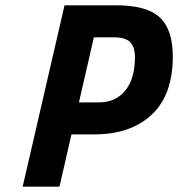

<svg xmlns="http://www.w3.org/2000/svg" viewBox="-20 -700 668 720"><path d="M333 -196C425 -196 497 -221 550 -271C602 -320 628 -393 628 -488C628 -488 628 -488 628 -488C628 -555 612 -604 579 -635C546 -665 492 -680 418 -680C418 -680 222 -680 222 -680C222 -680 65 0 65 0C65 0 203 0 203 0C203 0 248 -196 248 -196C248 -196 333 -196 333 -196C333 -196 333 -196 333 -196ZM276 -316C276 -316 332 -560 332 -560C332 -560 408 -560 408 -560C408 -560 408 -560 408 -560C436 -560 456 -554 468 -542C480 -530 486 -511 486 -486C486 -486 486 -486 486 -486C486 -432 474 -390 450 -361C426 -331 393 -316 351 -316C351 -316 276 -316 276 -316Z"/></svg>

Font: My Font
Style: Bold Italic
Weight: 500
Version: Version 0.001